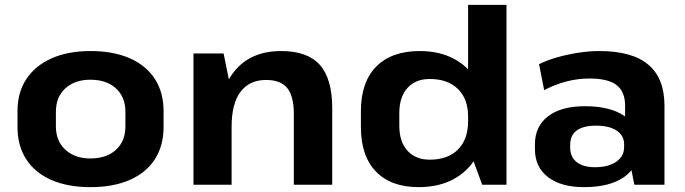

<svg xmlns="http://www.w3.org/2000/svg" viewBox="-20 -760 2817 790"><path d="M352 10Q259 10 191.5 -19.5Q124 -49 88 -104.5Q52 -160 52 -237V-303Q52 -380 88.5 -435Q125 -490 192.5 -520Q260 -550 352 -550Q446 -550 513.5 -520.5Q581 -491 617 -435.5Q653 -380 653 -303V-237Q653 -160 617 -104.5Q581 -49 513.5 -19.5Q446 10 352 10ZM352 -108Q418 -108 457 -143.5Q496 -179 496 -240V-300Q496 -361 457 -396.5Q418 -432 352 -432Q288 -432 249 -396.5Q210 -361 210 -300V-240Q210 -180 249 -144Q288 -108 352 -108Z M1189 -291Q1189 -364 1162 -397.5Q1135 -431 1075 -431Q1006 -431 969.5 -382Q933 -333 933 -239L877 -158V-227Q877 -384 944.5 -467Q1012 -550 1137 -550Q1245 -550 1296 -493Q1347 -436 1347 -314V0H1189ZM776 -540H900L933 -378V0H776Z M1703 10Q1589 10 1527 -54Q1465 -118 1465 -237V-303Q1465 -422 1528 -486Q1591 -550 1707 -550Q1787 -550 1847 -518.5Q1907 -487 1940 -429Q1973 -371 1973 -292V-251Q1973 -172 1939.5 -113.5Q1906 -55 1845.5 -22.5Q1785 10 1703 10ZM1748 -103Q1823 -103 1864.5 -145Q1906 -187 1906 -260V-281Q1906 -353 1864 -394Q1822 -435 1748 -435Q1690 -435 1656.5 -398Q1623 -361 1623 -295V-242Q1623 -177 1656.5 -140Q1690 -103 1748 -103ZM1906 -158V-740H2064V0H1964Z M2552 -194V-325Q2552 -383 2517 -410Q2482 -437 2405 -437Q2357 -437 2309.5 -424.5Q2262 -412 2219 -389L2198 -496Q2230 -512 2272 -524Q2314 -536 2359.5 -543Q2405 -550 2446 -550Q2581 -550 2647.5 -494Q2714 -438 2714 -325V0H2590ZM2383 10Q2288 10 2234.5 -31.5Q2181 -73 2181 -146V-166Q2181 -240 2235 -281.5Q2289 -323 2387 -323Q2490 -323 2549 -283Q2608 -243 2608 -169V-148Q2608 -74 2548.5 -32Q2489 10 2383 10ZM2428 -72Q2483 -72 2515.5 -94.5Q2548 -117 2548 -155V-166Q2548 -202 2517.5 -222.5Q2487 -243 2432 -243Q2381 -243 2353.5 -223.5Q2326 -204 2326 -163V-153Q2326 -114 2353 -93Q2380 -72 2428 -72Z"/></svg>

Font: Pathway Extreme 8pt Thin 12pt
Style: Bold
Weight: 700
Version: Version 1.001;gftools[0.9.26]